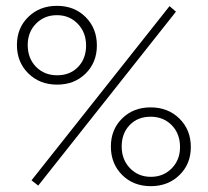

<svg xmlns="http://www.w3.org/2000/svg" viewBox="-20 -633 712 658"><path d="M38 -479Q38 -537 77 -575Q116 -613 175 -613Q235 -613 273.5 -574.5Q312 -536 312 -477Q312 -419 273.5 -381Q235 -343 176 -343Q116 -343 77 -381.5Q38 -420 38 -479ZM88 -15 561 -612 583 -593 111 3ZM275 -477Q275 -522 246.5 -551.5Q218 -581 175 -581Q132 -581 103.5 -552Q75 -523 75 -479Q75 -433 103.5 -404Q132 -375 176 -375Q220 -375 247.5 -403.5Q275 -432 275 -477ZM634 -129Q634 -71 595 -33Q556 5 497 5Q437 5 398.5 -33.5Q360 -72 360 -131Q360 -189 398.5 -227Q437 -265 496 -265Q556 -265 595 -226.5Q634 -188 634 -129ZM397 -131Q397 -86 425.5 -56.5Q454 -27 497 -27Q540 -27 568.5 -56Q597 -85 597 -129Q597 -175 568.5 -204Q540 -233 496 -233Q452 -233 424.5 -204.5Q397 -176 397 -131Z"/></svg>

Font: Ysabeau Infant Light
Style: Regular
Weight: 300
Designer: Christian Thalmann (Catharsis Fonts)
Version: Version 0.003